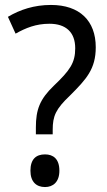

<svg xmlns="http://www.w3.org/2000/svg" viewBox="-20 -744 431 776"><path d="M125 -229V-201H193V-219C193 -275 205 -303 263 -358C329 -424 367 -465 367 -553C367 -660 302 -724 186 -724C118 -724 61 -705 12 -676L43 -608C84 -631 125 -648 180 -648C247 -648 284 -613 284 -549C284 -490 263 -460 197 -397C141 -343 125 -301 125 -229ZM103 -54C103 -9 127 12 162 12C194 12 220 -8 220 -54C220 -102 195 -120 162 -120C126 -120 103 -101 103 -54Z"/></svg>

Font: Noto Sans Arabic UI SmCn
Style: Regular
Weight: 400
Width: 4
Designer: Monotype Design Team, Nadine Chahine and Nizar Qandah
Foundry: Monotype Imaging Inc.
Version: Version 2.010